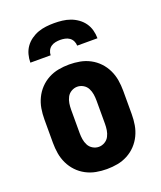

<svg xmlns="http://www.w3.org/2000/svg" viewBox="-138 -829 777 925"><g transform="rotate(-20 250.0 -366.0)"><path d="M250 8Q222 8 195 3Q168 -2 143.5 -15Q119 -28 100 -48Q81 -68 69 -93Q57 -118 52.5 -145Q48 -172 48 -200V-320Q48 -348 52.5 -375Q57 -402 69 -427Q81 -452 100 -472Q119 -492 143.5 -505Q168 -518 195 -523Q222 -528 250 -528Q278 -528 305 -523Q332 -518 356.5 -505Q381 -492 400 -472Q419 -452 431 -427Q443 -402 447.5 -375Q452 -348 452 -320V-200Q452 -172 447.5 -145Q443 -118 431 -93Q419 -68 400 -48Q381 -28 356.5 -15Q332 -2 305 3Q278 8 250 8ZM250 -106Q266 -106 280.5 -114.5Q295 -123 302.5 -137.5Q310 -152 312.5 -168Q315 -184 315 -200V-320Q315 -336 312.5 -352Q310 -368 302.5 -382.5Q295 -397 280.5 -405.5Q266 -414 250 -414Q234 -414 219.5 -405.5Q205 -397 197.5 -382.5Q190 -368 187.5 -352Q185 -336 185 -320V-200Q185 -184 187.5 -168Q190 -152 197.5 -137.5Q205 -123 219.5 -114.5Q234 -106 250 -106ZM78 -600Q78 -621 83.5 -641.5Q89 -662 101 -679Q113 -696 130.5 -708.5Q148 -721 167.5 -728Q187 -735 208 -737.5Q229 -740 250 -740Q271 -740 292 -737.5Q313 -735 332.5 -728Q352 -721 369.5 -708.5Q387 -696 399 -679Q411 -662 416.5 -641.5Q422 -621 422 -600H318Q318 -612 312.5 -623.5Q307 -635 297 -642Q287 -649 274.5 -651.5Q262 -654 250 -654Q238 -654 225.5 -651.5Q213 -649 203 -642Q193 -635 187.5 -623.5Q182 -612 182 -600Z"/></g></svg>

Font: Iosevka Term Curly Heavy
Style: Regular
Weight: 900
Designer: Belleve Invis
Foundry: Belleve Invis
Version: Version 32.3.0